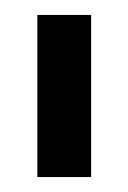

<svg xmlns="http://www.w3.org/2000/svg" viewBox="-20 -779 172 257"><path d="M30 -759H102V-542H30Z"/></svg>

Font: Telex
Style: Regular
Weight: 400
Designer: Andres Torresi
Foundry: Andres Torresi
Version: Version 1.100